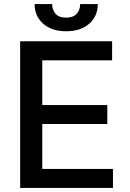

<svg xmlns="http://www.w3.org/2000/svg" viewBox="-20 -932 643 952"><path d="M377.5 -911.9H464.8Q464.8 -851.6 422.2 -814.3Q379.6 -777 307.9 -777Q236.9 -777 194.2 -814.3Q151.6 -851.6 151.6 -911.9H238.6Q238.6 -882.5 255.5 -863.5Q272.4 -844.5 307.9 -844.5Q343 -844.5 360.3 -863.6Q377.5 -882.8 377.5 -911.9ZM79.9 0V-727.3H535.9V-632.8H189.6V-411.2H512.1V-317.1H189.6V-94.5H540.1V0Z"/></svg>

Font: TID UI Medium
Style: Regular
Weight: 500
Designer: The TID Project Authors
Foundry: Bakken & Bæck
Version: Version 1.001;hotconv 1.0.109;makeotfexe 2.5.65596